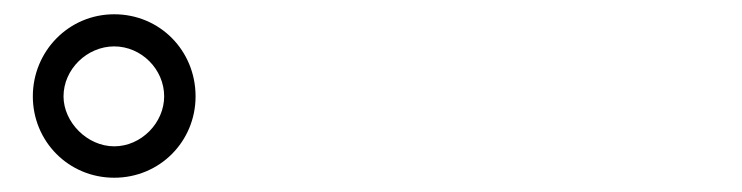

<svg xmlns="http://www.w3.org/2000/svg" viewBox="-20 -842 1040 269"><path d="M26 -707C26 -644 76 -593 140 -593C204 -593 254 -644 254 -707C254 -771 204 -822 140 -822C76 -822 26 -770 26 -707ZM69 -707C69 -745 102 -777 140 -777C178 -777 210 -745 210 -707C210 -670 178 -637 140 -637C102 -637 69 -671 69 -707Z"/></svg>

Font: Noto Sans JP Regular
Style: Regular
Weight: 400
Designer: Ryoko NISHIZUKA (kana & ideographs); Paul D. Hunt (Latin, Greek & Cyrillic); Wenlong ZHANG (bopomofo); Sandoll Communica
Foundry: Adobe Systems Incorporated
Version: Version 1.004;PS 1.004;hotconv 1.0.82;makeotf.lib2.5.63406